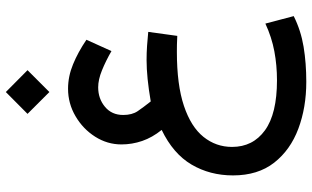

<svg xmlns="http://www.w3.org/2000/svg" viewBox="-232 -540 1101 678"><g transform="rotate(-90 319.0 -201.5)"><path d="M255.4 -655.3 332.5 -731.9 409.7 -655.3 332.5 -578.1ZM477.1 -358.9Q442.4 -378.9 409.4 -392.3Q376.5 -405.8 349.1 -405.8Q309.1 -405.8 280.3 -381.8Q251.5 -357.9 251.5 -317.4Q251.5 -286.1 265.1 -266.1Q278.8 -246.1 299.3 -220.2Q384.8 -234.9 445.3 -234.9Q471.2 -234.9 495.8 -233.2Q520.5 -231.4 544.9 -229L530.8 -126.5Q515.1 -127.4 499 -127.7Q482.9 -127.9 474.1 -127.9Q357.9 -127.9 283.7 -103Q209.5 -78.1 174.1 -33.9Q138.7 10.3 138.7 66.9Q138.7 140.6 197.3 183.1Q255.9 225.6 374 225.6Q426.8 225.6 476.3 216.3Q525.9 207 574.2 184.6L600.6 284.7Q549.8 310.1 492.2 319.6Q434.6 329.1 368.7 329.1Q277.8 329.1 202.9 301Q127.9 272.9 83 215.6Q38.1 158.2 38.1 70.3Q38.1 -11.2 76.4 -76.2Q114.7 -141.1 198.7 -181.6Q171.9 -214.8 159.7 -250.5Q147.5 -286.1 147.5 -323.7Q147.5 -373.5 174.8 -416.5Q202.1 -459.5 247.1 -485.8Q292 -512.2 344.2 -512.2Q387.7 -512.2 430.4 -494.6Q473.1 -477.1 517.1 -447.3Z"/></g></svg>

Font: Vazir Medium WOL
Style: Medium-WOL
Weight: 500
Designer: Saber Rastikerdar
Foundry: Saber Rastikerdar
Version: Version 27.0.1